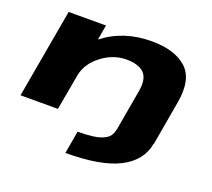

<svg xmlns="http://www.w3.org/2000/svg" viewBox="-137 -770 1309 1187"><g transform="rotate(20 518.0 -176.0)"><path d="M402.5 240 428.5 91Q481 91 529 85Q577 79 609.8 59.8Q642.5 40.5 649.5 0H651L699 -274Q714 -358.5 677.8 -395.2Q641.5 -432 561.5 -432Q473.5 -432 398 -373.5Q327 -319 309.5 -242L266 0H20L123.5 -586H369L352 -487.5Q483.5 -591.5 670 -591.5Q821.5 -591.5 899 -521.2Q976.5 -451 948.5 -292.5L897.5 0H896Q875.5 116.5 755.8 178.2Q636 240 402.5 240Z"/></g></svg>

Font: Anybody UltraExpanded ExtraBold
Style: Italic
Weight: 800
Width: 9
Italic angle: -10°
Designer: Tyler Finck
Foundry: Etcetera Type Company
Version: Version 1.010; ttfautohint (v1.8.3) -l 8 -r 50 -G 200 -x 14 